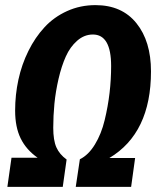

<svg xmlns="http://www.w3.org/2000/svg" viewBox="-20 -730 619 750"><path d="M353 -710Q456.1 -710 512.9 -639.4Q569.8 -568.8 569.8 -451.2Q569.8 -210 407.2 -112.8H507.8L492.2 0H275.9L292 -107.9Q325.7 -124.5 350.8 -165.8Q376 -207 388.9 -261Q401.9 -314.9 408 -367.4Q414.1 -419.9 414.1 -472.2Q414.1 -595.2 342.8 -595.2Q309.1 -595.2 281.5 -571Q253.9 -546.9 237.1 -509.3Q220.2 -471.7 208.7 -422.1Q197.3 -372.6 192.6 -325.2Q188 -277.8 188 -231Q188 -182.1 200.2 -154.5Q212.4 -127 240.2 -106.9L225.1 0H8.8L24.9 -113.8H127Q82.5 -145 60.8 -189.2Q39.1 -233.4 39.1 -297.9Q39.1 -359.9 52 -419.2Q64.9 -478.5 91.1 -531.2Q117.2 -584 154.1 -623.8Q190.9 -663.6 242.2 -686.8Q293.5 -710 353 -710Z"/></svg>

Font: Fira Sans Compressed
Style: Bold Italic
Weight: 700
Width: 3
Italic angle: -8°
Designer: Carrois Corporate & Edenspiekermann AG
Foundry: Carrois Corporate GbR & Edenspiekermann AG
Version: Version 4.203;PS 004.203;hotconv 1.0.88;makeotf.lib2.5.64775